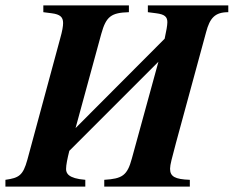

<svg xmlns="http://www.w3.org/2000/svg" viewBox="-53 -689 863 709"><path d="M790 -669H493V-644L524 -640C555 -636 565 -627 565 -607C565 -595 561 -574 555 -546L226 -216L321 -564C339 -629 358 -642 423 -644V-669H107V-644L138 -640C169 -636 180 -626 180 -604C180 -592 177 -574 169 -546L48 -99C32 -41 17 -32 -33 -25V0H262V-25C198 -30 191 -50 191 -65C191 -80 196 -104 203 -132L532 -461L434 -104C417 -41 399 -29 332 -25V0H648V-25C593 -27 575 -37 575 -66C575 -81 582 -105 597 -162L708 -570C722 -623 741 -644 790 -644Z"/></svg>

Font: XITS
Style: Bold Italic
Weight: 700
Italic angle: -16.33°
Designer: MicroPress Inc., with final additions and corrections provided by Coen Hoffman, Elsevier (retired)
Version: Version 1.302